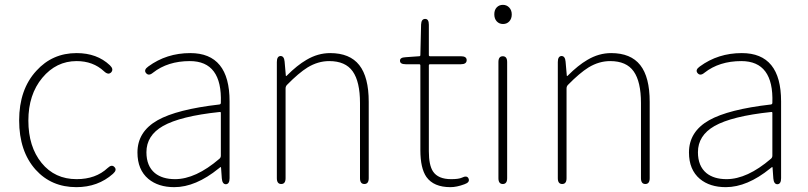

<svg xmlns="http://www.w3.org/2000/svg" viewBox="-20 -759 3332 792"><path d="M295 13Q192 13 127 -59Q59 -135 59 -262.5Q59 -390 130 -467Q196 -540 296 -540Q380 -540 433 -490Q450 -474 439 -461Q427 -448 409 -465Q364 -507 296 -507Q212 -507 154.5 -438Q97 -369 97 -261.5Q97 -154 151.5 -87Q206 -20 296 -20Q375 -20 424 -66Q441 -82 452 -70Q464 -58 446 -42Q384 13 295 13Z M699 13Q633 13 592 -21Q547 -59 547 -130Q547 -216 630 -263Q710 -308 885 -328Q891 -329 891 -335Q897 -507 763 -507Q672 -507 611 -459Q593 -444 582 -458Q572 -471 592 -485Q667 -540 765 -540Q927 -540 927 -341V-24Q927 0 912 1Q897 1 895 -23L892 -65Q892 -70 890.5 -70Q889 -70 882 -64Q787 13 699 13ZM702 -20Q787 -20 885 -104Q891 -109 891 -117V-293Q891 -298 886 -297Q724 -280 652 -239Q584 -200 584 -131Q584 -74 619 -45Q650 -20 702 -20Z M1140 0Q1122 0 1122 -24V-503Q1122 -527 1137 -528Q1152 -528 1154 -505L1159 -448Q1159 -443 1163 -447Q1206 -490 1244 -512Q1291 -540 1342 -540Q1423 -540 1462 -490.5Q1501 -441 1501 -339V-24Q1501 0 1483 0Q1465 0 1465 -24V-334Q1465 -422 1435 -464.5Q1405 -507 1338 -507Q1292 -507 1249 -481Q1212 -458 1164 -409Q1158 -403 1158 -394V-24Q1158 0 1140 0Z M1838 13Q1769 13 1739 -29Q1714 -65 1714 -140V-489Q1714 -494 1709 -494H1654Q1630 -494 1630 -508Q1629 -522 1653 -523L1709 -527Q1714 -527 1714 -532L1717 -658Q1718 -681 1734 -681Q1749 -681 1749 -657V-532Q1749 -527 1754 -527H1881Q1905 -527 1905 -511Q1905 -494 1881 -494H1754Q1749 -494 1749 -489V-135Q1749 -78 1766 -52Q1787 -20 1841 -20Q1872 -20 1885 -26Q1907 -37 1913 -22Q1919 -7 1896 1Q1864 13 1838 13Z M2054 0Q2036 0 2036 -24V-503Q2036 -527 2054 -527Q2072 -527 2072 -503V-24Q2072 0 2054 0ZM2055 -660Q2039 -660 2029 -671Q2019 -682 2019 -700Q2019 -718 2029 -728.5Q2039 -739 2054.5 -739Q2070 -739 2080.5 -728Q2091 -717 2091 -699.5Q2091 -682 2081 -671Q2071 -660 2055 -660Z M2299 0Q2281 0 2281 -24V-503Q2281 -527 2296 -528Q2311 -528 2313 -505L2318 -448Q2318 -443 2322 -447Q2365 -490 2403 -512Q2450 -540 2501 -540Q2582 -540 2621 -490.5Q2660 -441 2660 -339V-24Q2660 0 2642 0Q2624 0 2624 -24V-334Q2624 -422 2594 -464.5Q2564 -507 2497 -507Q2451 -507 2408 -481Q2371 -458 2323 -409Q2317 -403 2317 -394V-24Q2317 0 2299 0Z M2974 13Q2908 13 2867 -21Q2822 -59 2822 -130Q2822 -216 2905 -263Q2985 -308 3160 -328Q3166 -329 3166 -335Q3172 -507 3038 -507Q2947 -507 2886 -459Q2868 -444 2857 -458Q2847 -471 2867 -485Q2942 -540 3040 -540Q3202 -540 3202 -341V-24Q3202 0 3187 1Q3172 1 3170 -23L3167 -65Q3167 -70 3165.5 -70Q3164 -70 3157 -64Q3062 13 2974 13ZM2977 -20Q3062 -20 3160 -104Q3166 -109 3166 -117V-293Q3166 -298 3161 -297Q2999 -280 2927 -239Q2859 -200 2859 -131Q2859 -74 2894 -45Q2925 -20 2977 -20Z"/></svg>

Font: Resource Han Rounded KR ExtraLight
Style: Regular
Weight: 250
Designer: Cyano Hao (round all glyphs); Ryoko NISHIZUKA 西塚涼子 (kana, bopomofo & ideographs); Paul D. Hunt (Latin, Greek & Cyrillic)
Foundry: Cyano Hao
Version: 0.990